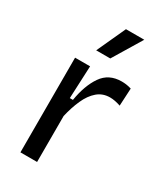

<svg xmlns="http://www.w3.org/2000/svg" viewBox="-189 -831 778 908"><g transform="rotate(30 200.0 -377.0)"><path d="M80 0V-517H162L154 -339H171Q185 -424 221.5 -477Q258 -530 328 -530Q339 -530 351.5 -528.5Q364 -527 381 -522L376 -426Q344 -437 318 -437Q278 -437 249.5 -412.5Q221 -388 202 -345.5Q183 -303 171 -251V0ZM226 -597H149L221 -754H321Z"/></g></svg>

Font: Bricolage Grotesque 10pt
Style: Regular
Weight: 400
Designer: Mathieu Triay
Foundry: Atelier Triay
Version: Version 1.000; ttfautohint (v1.8.4.7-5d5b);gftools[0.9.32]